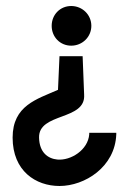

<svg xmlns="http://www.w3.org/2000/svg" viewBox="-20 -614 429 639"><path d="M22 -156C22 -45 99 5 178 5C262 5 363 -58 367 -167V-172H277V-167C273 -115 216 -79 171 -83C139 -86 111 -107 110 -156C108 -240 266 -212 260 -299L255 -427H178L173 -315C103 -284 22 -263 22 -156ZM152 -528C152 -491 180 -462 217 -462C254 -462 284 -491 284 -528C284 -565 254 -594 217 -594C180 -594 152 -565 152 -528Z"/></svg>

Font: Charger Pro
Style: BdNar
Weight: 700
Designer: Jasper
Foundry: Cannot Into Space Fonts
Version: Version 1.09